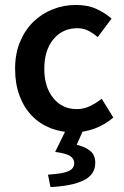

<svg xmlns="http://www.w3.org/2000/svg" viewBox="-20 -523 502 776"><path d="M278 12Q228 12 184.5 -5Q141 -22 109 -55Q77 -88 59 -136Q41 -184 41 -245Q41 -306 61 -354Q81 -402 115 -435Q149 -468 193.5 -485.5Q238 -503 287 -503Q335 -503 369.5 -487Q404 -471 431 -448L375 -373Q355 -390 335.5 -399.5Q316 -409 293 -409Q233 -409 196 -364.5Q159 -320 159 -245Q159 -171 195.5 -126.5Q232 -82 290 -82Q319 -82 344.5 -94.5Q370 -107 391 -124L438 -48Q403 -18 361.5 -3Q320 12 278 12ZM184 233 174 183Q235 179 257.5 168.5Q280 158 280 136Q280 119 264 108Q248 97 203 91L249 -3H319L290 62Q326 71 345.5 87.5Q365 104 365 135Q365 183 318 206Q271 229 184 233Z"/></svg>

Font: TT Toshiba Sans Medium
Style: Regular
Weight: 500
Designer: Paul D. Hunt
Foundry: Toshiba Corporation
Version: Version 2.020;PS 2.000;hotconv 1.0.86;makeotf.lib2.5.63406